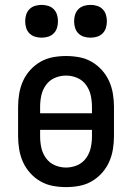

<svg xmlns="http://www.w3.org/2000/svg" viewBox="-20 -757 540 785"><path d="M250 8Q223 8 196 3Q169 -2 145.5 -15.5Q122 -29 103.5 -49.5Q85 -70 74 -94.5Q63 -119 58.5 -146Q54 -173 54 -200V-320Q54 -347 58.5 -374Q63 -401 74 -425.5Q85 -450 103.5 -470.5Q122 -491 145.5 -504.5Q169 -518 196 -523Q223 -528 250 -528Q277 -528 304 -523Q331 -518 354.5 -504.5Q378 -491 396.5 -470.5Q415 -450 426 -425.5Q437 -401 441.5 -374Q446 -347 446 -320V-200Q446 -173 441.5 -146Q437 -119 426 -94.5Q415 -70 396.5 -49.5Q378 -29 354.5 -15.5Q331 -2 304 3Q277 8 250 8ZM356 -294V-320Q356 -344 351 -367Q346 -390 332 -409.5Q318 -429 296 -438.5Q274 -448 250 -448Q226 -448 204 -438.5Q182 -429 168 -409.5Q154 -390 149 -367Q144 -344 144 -320V-294ZM250 -72Q274 -72 296 -81.5Q318 -91 332 -110.5Q346 -130 351 -153Q356 -176 356 -200V-226H144V-200Q144 -176 149 -153Q154 -130 168 -110.5Q182 -91 204 -81.5Q226 -72 250 -72ZM350 -603Q336 -603 323 -607Q310 -611 300.5 -620.5Q291 -630 287 -643Q283 -656 283 -670Q283 -684 287 -697Q291 -710 300.5 -719.5Q310 -729 323 -733Q336 -737 350 -737Q364 -737 377 -733Q390 -729 399.5 -719.5Q409 -710 413 -697Q417 -684 417 -670Q417 -656 413 -643Q409 -630 399.5 -620.5Q390 -611 377 -607Q364 -603 350 -603ZM150 -603Q136 -603 123 -607Q110 -611 100.5 -620.5Q91 -630 87 -643Q83 -656 83 -670Q83 -684 87 -697Q91 -710 100.5 -719.5Q110 -729 123 -733Q136 -737 150 -737Q164 -737 177 -733Q190 -729 199.5 -719.5Q209 -710 213 -697Q217 -684 217 -670Q217 -656 213 -643Q209 -630 199.5 -620.5Q190 -611 177 -607Q164 -603 150 -603Z"/></svg>

Font: Iosevka Term Medium
Style: Regular
Weight: 500
Monospace: yes
Designer: Belleve Invis
Foundry: Belleve Invis
Version: Version 26.3.1